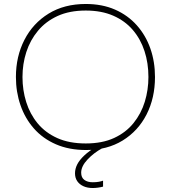

<svg xmlns="http://www.w3.org/2000/svg" viewBox="-20 -745 859 965"><path d="M413 9Q327 9 261 -19.8Q195 -48.5 150.2 -99.5Q105.5 -150.5 82.8 -216.8Q60 -283 60 -358Q60 -461.5 102.8 -544.8Q145.5 -628 224.2 -676.5Q303 -725 411 -725Q493.5 -725 558 -696.8Q622.5 -668.5 667.5 -618Q712.5 -567.5 735.8 -501Q759 -434.5 759 -358Q759 -253 716.8 -170Q674.5 -87 596.8 -39Q519 9 413 9ZM411 -24Q494 -24 553.5 -51.5Q613 -79 651.2 -126.5Q689.5 -174 707.8 -233.8Q726 -293.5 726 -358Q726 -428 706.2 -488.5Q686.5 -549 647.2 -594.8Q608 -640.5 549 -666.2Q490 -692 411 -692Q329.5 -692 269.8 -664.8Q210 -637.5 170.8 -590.2Q131.5 -543 112.2 -483.2Q93 -423.5 93 -358Q93 -292 111.8 -232Q130.5 -172 169.2 -125Q208 -78 268 -51Q328 -24 411 -24ZM446 200Q419.5 200 399.5 191Q379.5 182 368.2 165.5Q357 149 357 126Q357 103.5 368.2 81.2Q379.5 59 403.8 36.2Q428 13.5 467 -10V-19H483L494 0Q451.5 23 419.8 56.8Q388 90.5 388 123Q388 147.5 404 159.2Q420 171 446 171Q464 171 477.2 168.5Q490.5 166 498 163V193Q487 196 473 198Q459 200 446 200Z"/></svg>

Font: Commissioner Thin
Style: Regular
Weight: 100
Designer: Kostas Bartsokas
Foundry: Kostas Bartsokas
Version: Version 1.001;gftools[0.9.23]